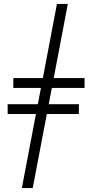

<svg xmlns="http://www.w3.org/2000/svg" viewBox="-20 -756 476 991"><path d="M92.8 214.8 165.5 -167.5H19.5V-218.3H175.3L191.4 -302.2H48.8V-353H201.2L273.9 -735.8H330.1L257.3 -353H416.5V-302.2H247.6L231.4 -218.3H387.2V-167.5H221.7L148.9 214.8Z"/></svg>

Font: Charis SIL Phon
Style: Italic
Weight: 400
Italic angle: -11°
Foundry: SIL International
Version: Version 5.000